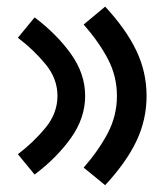

<svg xmlns="http://www.w3.org/2000/svg" viewBox="-20 -625 485 566"><path d="M412.1 -342.3Q412.1 -272 382.1 -209Q352.1 -146 290 -79.1L226.6 -130.9Q271 -181.6 297.9 -232.9Q324.7 -284.2 324.7 -342.3Q324.7 -400.4 297.9 -451.4Q271 -502.4 226.6 -552.7L290 -605.5Q352.1 -538.6 382.1 -475.3Q412.1 -412.1 412.1 -342.3ZM231 -342.3Q231 -276.9 189 -218Q147 -159.2 82 -110.4L32.7 -170.4Q79.1 -205.6 114.3 -248.5Q149.4 -291.5 149.4 -342.3Q149.4 -393.1 114.3 -435.8Q79.1 -478.5 32.7 -513.7L82 -573.7Q147 -524.9 189 -466.3Q231 -407.7 231 -342.3Z"/></svg>

Font: Estedad-FD SemiBold
Style: Regular
Weight: 600
Designer: Amin Abedi
Version: Version 7.3